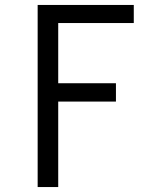

<svg xmlns="http://www.w3.org/2000/svg" viewBox="-20 -540 640 775"><path d="M132 215V-520H520V-447H215V-204H448V-130H215V215Z"/></svg>

Font: Nova
Style: Regular
Weight: 400
Monospace: yes
Designer: Belleve Invis
Foundry: Belleve Invis
Version: Version 24.1.4; ttfautohint (v1.8.4)